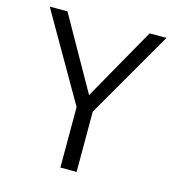

<svg xmlns="http://www.w3.org/2000/svg" viewBox="-105 -790 810 880"><g transform="rotate(15 300.0 -350.0)"><path d="M261 0V-287L23 -700H107L302 -355L497 -700H577L338 -286V0Z"/></g></svg>

Font: Red Hat Mono
Style: Regular
Weight: 400
Designer: Pentagram, MCKL
Foundry: Pentagram, MCKL
Version: Version 1.023